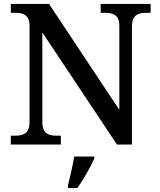

<svg xmlns="http://www.w3.org/2000/svg" viewBox="-20 -734 810 975"><path d="M35 0H289V-45H268C228 -45 195 -54 195 -115V-569L574 0H650V-599C650 -660 684 -669 724 -669H745V-714H491V-669H512C551 -669 586 -660 586 -603V-176L229 -714H35V-669H56C96 -669 130 -660 130 -603V-115C130 -54 97 -45 56 -45H35ZM325 208V221H373C402 179 441 113 459 71V61H357C349 108 336 165 325 208Z"/></svg>

Font: Noto Serif Tamil Medium
Style: Italic
Weight: 500
Italic angle: -12°
Designer: Indian Type Foundry, Tom Grace, and the Monotype Design Team
Foundry: Monotype Imaging Inc.
Version: Version 2.003